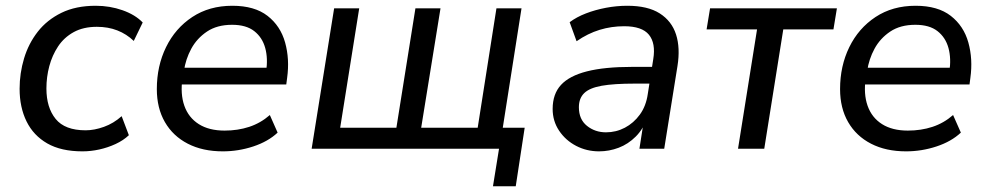

<svg xmlns="http://www.w3.org/2000/svg" viewBox="-20 -516 3432 666"><path d="M266 9Q192 9 144 -18.5Q96 -46 72 -95Q48 -144 48 -208Q48 -262 63.5 -313.5Q79 -365 111 -406Q143 -447 193 -471.5Q243 -496 312 -496Q361 -496 405 -480.5Q449 -465 475 -438L444 -374Q419 -398 387 -410.5Q355 -423 316 -423Q269 -423 235.5 -404.5Q202 -386 181.5 -355Q161 -324 151 -286.5Q141 -249 141 -209Q141 -143 173 -103.5Q205 -64 277 -64Q307 -64 340.5 -76Q374 -88 402 -113L427 -47Q408 -29 381 -16.5Q354 -4 324.5 2.5Q295 9 266 9Z M753 9Q683 9 631.5 -17.5Q580 -44 552 -92.5Q524 -141 524 -207Q524 -287 556 -352.5Q588 -418 647 -457Q706 -496 786 -496Q863 -496 908 -461Q953 -426 969 -368.5Q985 -311 976 -246L973 -223H595L603 -281H921L903 -267Q910 -313 900 -349.5Q890 -386 862 -408Q834 -430 785 -430Q733 -430 698 -406.5Q663 -383 643.5 -347Q624 -311 618 -270L613 -245Q605 -190 619.5 -149Q634 -108 669.5 -85.5Q705 -63 759 -63Q805 -63 844.5 -76Q884 -89 916 -117L943 -56Q910 -25 858.5 -8Q807 9 753 9Z M1690 130 1711 0H1061L1139 -487H1226L1160 -73H1355L1421 -487H1508L1441 -73H1637L1702 -487H1789L1724 -73H1800L1769 130Z M2058 9Q2015 9 1978.5 -10Q1942 -29 1919.5 -62.5Q1897 -96 1897 -138Q1897 -190 1926 -221.5Q1955 -253 2016 -268.5Q2077 -284 2172 -284H2253L2244 -226H2182Q2109 -226 2067 -218.5Q2025 -211 2006.5 -193Q1988 -175 1988 -144Q1988 -102 2016 -79.5Q2044 -57 2082 -57Q2117 -57 2147.5 -73Q2178 -89 2199.5 -118.5Q2221 -148 2227 -190L2246 -311Q2255 -366 2231 -395.5Q2207 -425 2145 -425Q2101 -425 2060 -412.5Q2019 -400 1980 -373L1956 -439Q1980 -457 2012.5 -469.5Q2045 -482 2082 -489Q2119 -496 2156 -496Q2227 -496 2268.5 -469.5Q2310 -443 2325 -396.5Q2340 -350 2330 -287L2284 0H2198L2215 -109H2225Q2212 -69 2185.5 -42.5Q2159 -16 2126 -3.5Q2093 9 2058 9Z M2540 0 2606 -414H2431L2443 -487H2883L2871 -414H2697L2631 0Z M3123 9Q3053 9 3001.5 -17.5Q2950 -44 2922 -92.5Q2894 -141 2894 -207Q2894 -287 2926 -352.5Q2958 -418 3017 -457Q3076 -496 3156 -496Q3233 -496 3278 -461Q3323 -426 3339 -368.5Q3355 -311 3346 -246L3343 -223H2965L2973 -281H3291L3273 -267Q3280 -313 3270 -349.5Q3260 -386 3232 -408Q3204 -430 3155 -430Q3103 -430 3068 -406.5Q3033 -383 3013.5 -347Q2994 -311 2988 -270L2983 -245Q2975 -190 2989.5 -149Q3004 -108 3039.5 -85.5Q3075 -63 3129 -63Q3175 -63 3214.5 -76Q3254 -89 3286 -117L3313 -56Q3280 -25 3228.5 -8Q3177 9 3123 9Z"/></svg>

Font: Nunito Sans 12pt Medium
Style: Italic
Weight: 500
Italic angle: -9°
Designer: Vernon Adams
Foundry: Vernon Adams
Version: Version 3.101;gftools[0.9.27]